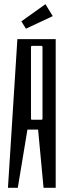

<svg xmlns="http://www.w3.org/2000/svg" viewBox="-20 -897 326 917"><path d="M63 -710H246V0H188L162 -278H111L65 0H18ZM177 -325Q183 -325 183 -331V-672Q183 -678 177 -678H134Q128 -678 128 -672V-330Q128 -325 134 -325ZM82 -795 197 -877 232 -820 104 -760Z"/></svg>

Font: Bahianita
Style: Regular
Weight: 400
Designer: Pablo Cosgaya & Dani Raskovsky
Foundry: Pablo Cosgaya & Dani Raskovsky
Version: Version 1.008